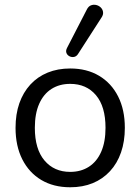

<svg xmlns="http://www.w3.org/2000/svg" viewBox="-20 -786 596 815"><path d="M277.9 8.9Q207.2 8.9 155.2 -22.1Q103.2 -53.1 74.6 -109.8Q46 -166.5 46 -243.4Q46 -301.3 62.1 -347.6Q78.3 -393.8 108.9 -427.1Q139.5 -460.3 182.3 -477.8Q225.2 -495.3 277.9 -495.3Q348.6 -495.3 400.6 -464.3Q452.7 -433.3 481.3 -376.8Q509.9 -320.3 509.9 -243.4Q509.9 -185.5 493.7 -139Q477.6 -92.5 446.9 -59.3Q416.3 -26.1 373.8 -8.6Q331.2 8.9 277.9 8.9ZM277.9 -56.4Q323.4 -56.4 357.2 -78.1Q391.1 -99.8 409.5 -141.7Q427.9 -183.5 427.9 -243.4Q427.9 -334 387.3 -382Q346.7 -430 277.9 -430Q232.4 -430 198.6 -408.5Q164.8 -387 146.4 -345.4Q127.9 -303.8 127.9 -243.4Q127.9 -153.3 168.8 -104.8Q209.7 -56.4 277.9 -56.4ZM310.6 -555.8Q303.8 -546 294 -544.3Q284.3 -542.5 275 -547.1Q265.7 -551.8 262.1 -561Q258.4 -570.3 264.3 -582.1L348.2 -744.9Q355.1 -759.1 366.1 -763.3Q377.2 -767.5 388.4 -764.8Q399.6 -762.1 407.7 -754.3Q415.7 -746.5 417.4 -735.2Q419.1 -724 411.3 -712.2Z"/></svg>

Font: Nunito ExtraLight
Style: Regular
Weight: 200
Designer: Vernon Adams
Foundry: Vernon Adams
Version: Version 3.602